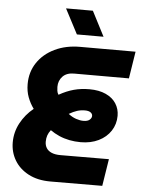

<svg xmlns="http://www.w3.org/2000/svg" viewBox="-59 -937 733 983"><g transform="rotate(5 307.0 -445.0)"><path d="M237 0Q171 0 124 -25Q77 -50 52.5 -91.5Q28 -133 28 -183Q28 -236 53 -282.5Q78 -329 120 -363Q101 -389 89.5 -419.5Q78 -450 78 -487Q78 -549 110 -597Q142 -645 199 -672.5Q256 -700 329 -700H614L592 -561H310Q272 -561 251.5 -539.5Q231 -518 231 -486Q231 -477 232.5 -466Q234 -455 240 -446Q279 -468 316 -478Q353 -488 396 -488Q445 -488 480 -472Q515 -456 533 -428Q551 -400 551 -365Q551 -322 528.5 -287.5Q506 -253 466 -233.5Q426 -214 374 -214Q344 -214 316 -219.5Q288 -225 263 -236Q238 -247 217 -262Q206 -248 201 -233.5Q196 -219 196 -201Q196 -182 205 -168Q214 -154 232 -146.5Q250 -139 277 -139L526 -140L504 -1ZM379 -324Q400 -324 410.5 -333Q421 -342 421 -353Q421 -364 411 -371Q401 -378 382 -378Q361 -378 342 -372Q323 -366 301 -353Q320 -338 340.5 -331Q361 -324 379 -324ZM307 -762 240 -890H378L444 -762Z"/></g></svg>

Font: MuseoModerno
Style: Bold Italic
Weight: 700
Italic angle: -9°
Designer: Pablo Cosgaya, Héctor Gatti, Marcela Romero, and the Authors of The MuseoModerno Project.
Foundry: Omnibus-Type Team
Version: Version 1.003